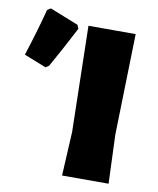

<svg xmlns="http://www.w3.org/2000/svg" viewBox="-82 -754 671 817"><g transform="rotate(10 253.0 -346.0)"><path d="M57 -683 72 -692 195 -643 202 -627Q148 -523 107 -451L93 -441L-3 -479Q34 -594 57 -683ZM446 -647 435 -210 443 0H242L252 -190L242 -647Z"/></g></svg>

Font: Alegreya Sans SC Black
Style: Regular
Weight: 900
Designer: Juan Pablo del Peral
Foundry: Huerta Tipografica
Version: Version 2.007